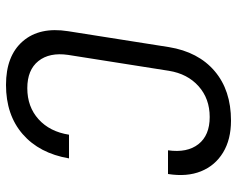

<svg xmlns="http://www.w3.org/2000/svg" viewBox="-95 -685 790 640"><g transform="rotate(90 300.0 -365.0)"><path d="M263 10Q166 10 117.5 -46Q69 -102 84 -197L137 -533Q153 -631 217 -685.5Q281 -740 382 -740Q445 -740 488.5 -713.5Q532 -687 551 -640Q570 -593 560 -530H481Q490 -594 460.5 -631.5Q431 -669 370 -669Q309 -669 267.5 -632Q226 -595 216 -533L163 -197Q154 -135 183.5 -98Q213 -61 274 -61Q336 -61 377.5 -98.5Q419 -136 429 -200H508Q491 -101 427 -45.5Q363 10 263 10Z"/></g></svg>

Font: JetBrains Mono NL Light
Style: Italic
Weight: 300
Italic angle: -9°
Designer: Philipp Nurullin, Konstantin Bulenkov
Foundry: JetBrains
Version: Version 2.304; ttfautohint (v1.8.4.7-5d5b)